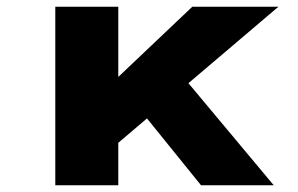

<svg xmlns="http://www.w3.org/2000/svg" viewBox="-20 -553 890 573"><path d="M325 -120 244 -239 554 -533H811ZM145 0V-533H333V0ZM580 0 369 -261 502 -353 797 0Z"/></svg>

Font: Lexend Giga ExtraBold
Style: Regular
Weight: 800
Designer: Bonnie Shaver-Troup, Thomas Jockin
Foundry: Lexend
Version: Version 1.007